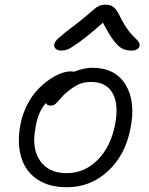

<svg xmlns="http://www.w3.org/2000/svg" viewBox="-20 -742 631 813"><path d="M238.8 -527.8Q223.1 -527.8 215.3 -536.1Q207.5 -544.4 210 -556.2Q212.4 -566.4 228.8 -581.5Q245.1 -596.7 306.2 -643.1Q328.1 -659.7 349.6 -678.2Q371.1 -696.8 379.9 -704.3Q388.7 -711.9 400.1 -717Q411.6 -722.2 425.8 -722.2Q447.8 -722.2 461.2 -711.7Q474.6 -701.2 488.8 -670.9Q501 -646 514.6 -625.7Q528.3 -605.5 538.3 -595.2Q548.3 -585 556.9 -576.4Q565.4 -567.9 568.8 -561.3Q572.3 -554.7 570.8 -546.9Q569.3 -538.6 560.1 -533.2Q550.8 -527.8 538.1 -527.8Q514.6 -527.8 498 -536.1Q481.4 -544.4 461.4 -570.3Q441.4 -596.2 416 -646Q355.5 -592.3 317.1 -564.7Q278.8 -537.1 265.9 -532.5Q252.9 -527.8 238.8 -527.8ZM263.2 50.8Q186 50.8 136.2 16.4Q86.4 -18.1 69.1 -78.4Q51.8 -138.7 66.9 -216.8Q75.7 -260.7 95.5 -298.8Q115.2 -336.9 139.2 -362.1Q163.1 -387.2 189.7 -405.5Q216.3 -423.8 239.5 -431.9Q262.7 -439.9 280.8 -439.9Q287.1 -439.9 293 -438Q336.4 -455.1 370.1 -455.1Q467.8 -455.1 511.7 -383.5Q555.7 -312 532.2 -196.8Q510.7 -85.4 437 -17.3Q363.3 50.8 263.2 50.8ZM130.9 -204.1Q112.8 -115.2 149.2 -62Q185.5 -8.8 262.2 -8.8Q337.4 -8.8 393.1 -64.5Q448.7 -120.1 466.8 -212.9Q483.9 -297.9 457.3 -346.4Q430.7 -395 366.2 -395Q335 -395 312.7 -384.5Q290.5 -374 262.2 -351.1Q248 -338.9 234.9 -323.2Q221.7 -307.6 214.1 -301.3Q206.5 -294.9 194.8 -294.9Q177.7 -294.9 174.8 -306.2Q140.6 -268.1 130.9 -204.1Z"/></svg>

Font: Shantell Sans Bouncy
Style: Italic
Weight: 300
Italic angle: -11.31°
Designer: Stephen Nixon, Anya Danilova, Shantell Martin
Foundry: Arrow Type
Version: Version 1.006;[9816181b4]